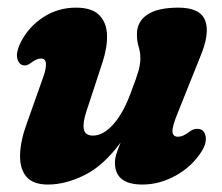

<svg xmlns="http://www.w3.org/2000/svg" viewBox="-20 -473 580 502"><path d="M497 -136Q514 -135.5 517.5 -117.2Q521 -99 507 -77Q482.5 -38 440 -14.2Q397.5 9.5 352.5 9.5Q280.5 9.5 280.5 -47.5Q280.5 -59 284.8 -72.2Q289 -85.5 295.5 -100.5Q250.5 -39.5 200.8 -15Q151 9.5 105.5 9.5Q65.5 9.5 48.2 -12Q31 -33.5 32.5 -70.2Q34 -107 50.5 -151.5L91.5 -267Q111 -320 87 -320Q75.5 -320 60 -308Q50.5 -301 43.5 -302Q30.5 -302.5 25.5 -318.8Q20.5 -335 35 -364Q55.5 -403.5 93.5 -428.2Q131.5 -453 179 -453Q220 -453 239.2 -433.8Q258.5 -414.5 259.8 -382.2Q261 -350 248 -310L206 -182Q196 -152 199.2 -135.2Q202.5 -118.5 223 -118.5Q250 -118.5 276.5 -148.2Q303 -178 322.5 -232Q337 -269.5 342 -287.5Q347 -305.5 347 -320.5Q347 -336.5 342.5 -350.8Q338 -365 338 -383.5Q338 -416.5 365.2 -434.8Q392.5 -453 446.5 -453Q503.5 -453 516.5 -419.2Q529.5 -385.5 502.5 -322L444 -176Q430 -142 431 -128.8Q432 -115.5 445.5 -115.5Q452 -115.5 459 -118.5Q466 -121.5 478 -130.5Q488 -137 497 -136Z"/></svg>

Font: Fraunces 144pt SuperSoft
Style: Bold Italic
Weight: 700
Italic angle: -16°
Version: Version 1.000;[0bf87f6ff]